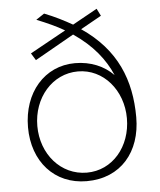

<svg xmlns="http://www.w3.org/2000/svg" viewBox="-53 -781 696 837"><g transform="rotate(-5 295.0 -362.5)"><path d="M532 -249C532 -411 478 -549 326 -652L417 -703L401 -735L293 -675C256 -696 217 -716 171 -734L135 -710C180 -692 220 -674 256 -653L99 -566L118 -535L289 -632C373 -575 424 -510 454 -440C413 -482 355 -507 286 -507C153 -507 58 -398 58 -246C58 -96 152 10 293 10C443 10 532 -98 532 -249ZM297 -27C183 -27 99 -125 99 -248C99 -371 183 -470 296 -470C407 -470 491 -371 491 -248C491 -124 409 -27 297 -27Z"/></g></svg>

Font: United Sans Thin
Style: Regular
Weight: 100
Designer: Pablo Impallari, Rodrigo Fuenzalida (Modified by Dan O. Williams)
Version: Version 1.000;PS 001.000;hotconv 1.0.88;makeotf.lib2.5.64775